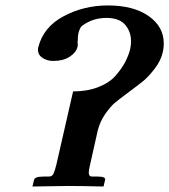

<svg xmlns="http://www.w3.org/2000/svg" viewBox="-20 -678 616 699"><path d="M573.2 -490.2Q566.4 -458 543.2 -428Q520 -397.9 501 -382.6Q481.9 -367.2 443.8 -338.9Q414.1 -316.9 397.9 -303.5Q381.8 -290 363 -262.9Q344.2 -235.8 335.9 -203.1L308.1 -79.1Q303.2 -59.1 303.2 -49.8Q303.2 -34.7 315.9 -35.2H335.9Q364.7 -35.2 362.8 -23.9L356.9 1Q271 -1 230 -1L98.1 1L104 -22.9Q106 -35.2 138.2 -35.2H157.2Q169.4 -35.2 174.3 -44.7Q179.2 -54.2 185.1 -78.1L246.1 -345.2Q297.9 -345.2 338.4 -361.1Q378.9 -377 401.4 -403.1Q423.8 -429.2 436 -452.6Q448.2 -476.1 454.1 -500Q457 -514.2 457 -527.8Q457 -563 435.5 -587.9Q414.1 -612.8 367.2 -612.8Q317.4 -612.8 278.8 -584Q271 -579.1 265.1 -555.2Q263.2 -548.3 263.2 -528.8H262.2Q264.2 -512.7 262.2 -507.8Q257.3 -486.8 233.6 -471.4Q210 -456.1 173.8 -456.1Q151.9 -456.1 135 -467Q118.2 -478 118.2 -497.1Q118.2 -502 119.1 -504.9Q137.2 -579.1 211.2 -618.7Q285.2 -658.2 373 -658.2Q465.8 -658.2 521 -619.6Q576.2 -581.1 576.2 -520Q576.2 -505.4 573.2 -490.2Z"/></svg>

Font: Linux Libertine O
Style: Semibold Italic
Weight: 600
Italic angle: -11.5°
Designer: Philipp H. Poll
Foundry: Philipp H. Poll
Version: Version 5.1.2